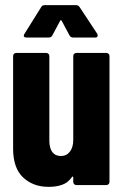

<svg xmlns="http://www.w3.org/2000/svg" viewBox="-20 -720 480 747"><path d="M31 -142V-502Q31 -507 34.5 -510.5Q38 -514 43 -514H160Q165 -514 168.5 -510.5Q172 -507 172 -502V-173Q172 -144 183.5 -128.5Q195 -113 217 -113Q239 -113 252 -130Q265 -147 265 -176V-502Q265 -507 268.5 -510.5Q272 -514 277 -514H394Q399 -514 402.5 -510.5Q406 -507 406 -502V-12Q406 -7 402.5 -3.5Q399 0 394 0H277Q272 0 268.5 -3.5Q265 -7 265 -12V-29Q265 -32 263 -33Q261 -34 259 -30Q244 -9 221.5 -1Q199 7 169 7Q109 7 70 -29.5Q31 -66 31 -142ZM75 -588 140 -692Q144 -700 154 -700H276Q285 -700 290 -692L358 -589Q360 -586 360 -582Q360 -574 351 -574H264Q255 -574 250 -583L220 -639Q217 -644 214 -639L184 -583Q180 -574 169 -574H83Q76 -574 73.5 -577.5Q71 -581 75 -588Z"/></svg>

Font: Barlow Condensed
Style: Bold
Weight: 700
Width: 3
Designer: Jeremy Tribby
Foundry: Tribby Type
Version: Version 1.500